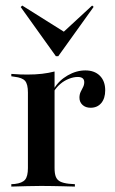

<svg xmlns="http://www.w3.org/2000/svg" viewBox="-20 -689 426 709"><path d="M132.3 -2.4Q104.8 -2.4 79.4 -1.6Q54 -0.8 21.8 0V-8.9L34.7 -9.7Q62.1 -12.9 72.6 -25.4Q83.1 -37.9 83.1 -68.5V-207.3H181.5V-68.5Q181.5 -47.6 186.3 -35.9Q191.1 -24.2 202.4 -18.5Q213.7 -12.9 233.9 -10.5L256.5 -8.9V0Q233.1 -0.8 212.5 -1.2Q191.9 -1.6 172.6 -2Q153.2 -2.4 132.3 -2.4ZM83.1 -207.3V-347.6Q83.1 -378.2 72.6 -390.3Q62.1 -402.4 33.1 -405.6L21.8 -407.3V-416.1Q41.9 -414.5 55.2 -414.1Q68.5 -413.7 82.3 -413.7Q110.5 -413.7 135.1 -416.5Q159.7 -419.4 181.5 -425V-416.1V-207.3ZM314.5 -291.1Q296 -291.1 284.7 -301.6Q273.4 -312.1 273.4 -328.2Q273.4 -340.3 277.8 -349.6Q282.3 -358.9 286.7 -367.3Q291.1 -375.8 291.1 -385.5Q291.1 -404.8 266.9 -404.8Q251.6 -404.8 234.3 -398Q216.9 -391.1 202.8 -379Q188.7 -366.9 179.8 -352.4V-362.1Q197.6 -391.9 229.8 -410.5Q262.1 -429 295.2 -429Q329 -429 348.8 -409.3Q368.5 -389.5 368.5 -355.6Q368.5 -325.8 354 -308.5Q339.5 -291.1 314.5 -291.1ZM320.2 -668.5 325.8 -663.7 195.2 -481.5H186.3L56.5 -662.9L62.1 -668.5L231.5 -562.1L203.2 -560.5Z"/></svg>

Font: Playfair 144pt SemiCondensed SemiBold
Style: Regular
Weight: 600
Width: 4
Designer: Claus Eggers Sørensen
Foundry: Claus Eggers Sørensen
Version: Version 2.203